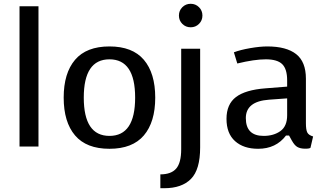

<svg xmlns="http://www.w3.org/2000/svg" viewBox="-20 -773 1722 1013"><path d="M183 0H83V-740H183Z M739 -457.5Q799 -387 799 -258Q799 -129 739 -58.5Q679 12 557.5 12Q436 12 376 -58.5Q316 -129 316 -258Q316 -387 376 -457.5Q436 -528 557.5 -528Q679 -528 739 -457.5ZM557.5 -460Q422 -460 422 -258Q422 -56 557.5 -56Q693 -56 693 -258Q693 -460 557.5 -460Z M847 220H826V147Q883 147 909.5 116.5Q936 86 936 14V-516H1036V5Q1036 122 987.5 171Q939 220 847 220ZM942 -647Q924 -665 924 -691Q924 -717 942 -735Q960 -753 986 -753Q1012 -753 1030 -735Q1048 -717 1048 -691Q1048 -665 1030 -647Q1012 -629 986 -629Q960 -629 942 -647Z M1594 -358V-123Q1594 -89 1601 -74.5Q1608 -60 1632 -53L1618 7Q1611 12 1587.5 11.5Q1564 11 1549 2.5Q1534 -6 1520 -31L1505 -58H1489Q1436 12 1342 12Q1265 12 1220 -28.5Q1175 -69 1175 -146Q1175 -223 1225 -261Q1275 -299 1381 -307L1495 -316V-349Q1495 -409 1469 -434.5Q1443 -460 1382.5 -460Q1322 -460 1232 -438L1214 -497Q1248 -510 1300 -519Q1352 -528 1390 -528Q1491 -528 1542.5 -487.5Q1594 -447 1594 -358ZM1495 -165V-254L1399 -247Q1277 -238 1277 -150Q1277 -56 1371 -56Q1424 -56 1459.5 -81.5Q1495 -107 1495 -165Z"/></svg>

Font: Voces
Style: Regular
Weight: 400
Designer: Ana Paula Megda, Pablo Ugerman
Foundry: Ana Paula Megda, Pablo Ugerman
Version: Version 1.003